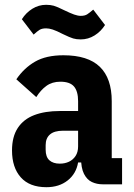

<svg xmlns="http://www.w3.org/2000/svg" viewBox="-20 -767 556 799"><path d="M488 0H407Q383 0 362.5 -9.5Q342 -19 329.5 -43.5Q317 -68 317 -113V-127L348 -91H305Q297 -44 261.5 -16Q226 12 173 12Q103 12 66.5 -29Q30 -70 30 -141Q30 -198 54 -234.5Q78 -271 122.5 -288Q167 -305 229 -305H305V-346Q305 -387 288 -407Q271 -427 231 -427Q197 -427 173 -409.5Q149 -392 131 -363L48 -437Q80 -484 126 -510.5Q172 -537 244 -537Q346 -537 395.5 -489Q445 -441 445 -346V-109H488ZM305 -223H242Q206 -223 188 -207.5Q170 -192 170 -163V-144Q170 -114 185.5 -100Q201 -86 229 -86Q250 -86 267 -94Q284 -102 294.5 -118Q305 -134 305 -158ZM316 -603Q298 -603 284.5 -607Q271 -611 242 -625Q215 -639 199.5 -644Q184 -649 172 -649Q155 -649 145 -643Q135 -637 120 -623L71 -687Q88 -714 114.5 -730.5Q141 -747 172 -747Q190 -747 204 -743Q218 -739 246 -725Q273 -712 288.5 -706.5Q304 -701 316 -701Q333 -701 343 -707.5Q353 -714 368 -727L417 -663Q400 -636 373.5 -619.5Q347 -603 316 -603Z"/></svg>

Font: IBM Plex Sans Condensed
Style: Bold
Weight: 700
Width: 3
Designer: Mike Abbink, Paul van der Laan, Pieter van Rosmalen
Foundry: Bold Monday
Version: Version 3.201